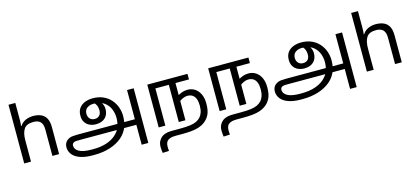

<svg xmlns="http://www.w3.org/2000/svg" viewBox="-78 -1420 5212 2402"><g transform="rotate(-15 2528.0 -219.5)"><path d="M173 -537Q173 -518 171.5 -498Q170 -478 168 -462H174Q191 -490 217 -508Q243 -526 275 -535.5Q307 -545 341 -545Q406 -545 449.5 -524.5Q493 -504 515 -461Q537 -418 537 -349V0H450V-343Q450 -408 421 -440Q392 -472 330 -472Q240 -472 206.5 -421.5Q173 -371 173 -277V0H85V-760H173Z M939 124Q842 124 777 100.5Q712 77 679.5 35.5Q647 -6 647 -60Q647 -85 658 -109Q669 -133 692 -149Q705 -158 720 -164Q735 -170 759.5 -173Q784 -176 824 -176H1571L1574 -104H835Q804 -104 787.5 -103Q771 -102 763 -99Q755 -96 747 -90Q732 -78 732 -56Q732 -7 785 22Q838 51 945 51H962Q1063 51 1135.5 27.5Q1208 4 1255.5 -37Q1303 -78 1327 -130L1331 -149Q1340 -174 1344 -199.5Q1348 -225 1348 -251Q1348 -309 1328 -361Q1308 -413 1266.5 -448.5Q1225 -484 1160 -494Q1147 -496 1135.5 -496.5Q1124 -497 1111 -497Q1080 -497 1054 -486Q1028 -475 1012.5 -453Q997 -431 997 -397Q997 -360 1019.5 -334.5Q1042 -309 1083 -309Q1121 -309 1143.5 -332.5Q1166 -356 1166 -400Q1166 -433 1155.5 -459.5Q1145 -486 1119 -510L1176 -527Q1194 -512 1209.5 -492Q1225 -472 1234.5 -447.5Q1244 -423 1244 -396Q1244 -361 1233.5 -332.5Q1223 -304 1202 -283.5Q1181 -263 1150.5 -252Q1120 -241 1081 -241Q1036 -241 999 -258Q962 -275 940 -309Q918 -343 918 -393Q918 -455 947 -493Q976 -531 1022.5 -548.5Q1069 -566 1121 -566Q1198 -566 1256.5 -540Q1315 -514 1354.5 -469Q1394 -424 1414 -368Q1434 -312 1434 -252Q1434 -225 1431 -199.5Q1428 -174 1422 -150L1416 -128Q1388 -46 1322.5 10Q1257 66 1164.5 95Q1072 124 960 124ZM1565 154V-554H1651V154Z M2296 -362Q2347 -362 2388.5 -336Q2430 -310 2455 -259Q2480 -208 2480 -134Q2480 -44 2454 8Q2428 60 2381 94Q2349 117 2307.5 131Q2266 145 2212 150.5Q2158 156 2086 156H2011Q1969 156 1946 162Q1923 168 1906 179Q1890 190 1881 210Q1872 230 1872 263Q1872 278 1873 291.5Q1874 305 1875 317L1793 321Q1790 303 1788 281.5Q1786 260 1786 243Q1786 199 1802 168.5Q1818 138 1843 119Q1861 106 1880.5 98.5Q1900 91 1925.5 87.5Q1951 84 1984 84H2077Q2159 84 2210.5 77Q2262 70 2294 54.5Q2326 39 2349 14Q2369 -8 2381.5 -43.5Q2394 -79 2394 -131Q2394 -183 2380.5 -218Q2367 -253 2340.5 -271Q2314 -289 2275 -289Q2247 -289 2218.5 -276.5Q2190 -264 2169 -247L2166 -322Q2192 -338 2224 -350Q2256 -362 2296 -362ZM1827 0V-554H2348V-482H2173V0H2087V-482H1913V0Z M3085 -362Q3136 -362 3177.5 -336Q3219 -310 3244 -259Q3269 -208 3269 -134Q3269 -44 3243 8Q3217 60 3170 94Q3138 117 3096.5 131Q3055 145 3001 150.5Q2947 156 2875 156H2800Q2758 156 2735 162Q2712 168 2695 179Q2679 190 2670 210Q2661 230 2661 263Q2661 278 2662 291.5Q2663 305 2664 317L2582 321Q2579 303 2577 281.5Q2575 260 2575 243Q2575 199 2591 168.5Q2607 138 2632 119Q2650 106 2669.5 98.5Q2689 91 2714.5 87.5Q2740 84 2773 84H2866Q2948 84 2999.5 77Q3051 70 3083 54.5Q3115 39 3138 14Q3158 -8 3170.5 -43.5Q3183 -79 3183 -131Q3183 -183 3169.5 -218Q3156 -253 3129.5 -271Q3103 -289 3064 -289Q3036 -289 3007.5 -276.5Q2979 -264 2958 -247L2955 -322Q2981 -338 3013 -350Q3045 -362 3085 -362ZM2616 0V-554H3137V-482H2962V0H2876V-482H2702V0Z M3638 124Q3541 124 3476 100.5Q3411 77 3378.5 35.5Q3346 -6 3346 -60Q3346 -85 3357 -109Q3368 -133 3391 -149Q3404 -158 3419 -164Q3434 -170 3458.5 -173Q3483 -176 3523 -176H4270L4273 -104H3534Q3503 -104 3486.5 -103Q3470 -102 3462 -99Q3454 -96 3446 -90Q3431 -78 3431 -56Q3431 -7 3484 22Q3537 51 3644 51H3661Q3762 51 3834.5 27.5Q3907 4 3954.5 -37Q4002 -78 4026 -130L4030 -149Q4039 -174 4043 -199.5Q4047 -225 4047 -251Q4047 -309 4027 -361Q4007 -413 3965.5 -448.5Q3924 -484 3859 -494Q3846 -496 3834.5 -496.5Q3823 -497 3810 -497Q3779 -497 3753 -486Q3727 -475 3711.5 -453Q3696 -431 3696 -397Q3696 -360 3718.5 -334.5Q3741 -309 3782 -309Q3820 -309 3842.5 -332.5Q3865 -356 3865 -400Q3865 -433 3854.5 -459.5Q3844 -486 3818 -510L3875 -527Q3893 -512 3908.5 -492Q3924 -472 3933.5 -447.5Q3943 -423 3943 -396Q3943 -361 3932.5 -332.5Q3922 -304 3901 -283.5Q3880 -263 3849.5 -252Q3819 -241 3780 -241Q3735 -241 3698 -258Q3661 -275 3639 -309Q3617 -343 3617 -393Q3617 -455 3646 -493Q3675 -531 3721.5 -548.5Q3768 -566 3820 -566Q3897 -566 3955.5 -540Q4014 -514 4053.5 -469Q4093 -424 4113 -368Q4133 -312 4133 -252Q4133 -225 4130 -199.5Q4127 -174 4121 -150L4115 -128Q4087 -46 4021.5 10Q3956 66 3863.5 95Q3771 124 3659 124ZM4264 154V-554H4350V154Z M4611 -537Q4611 -518 4609.5 -498Q4608 -478 4606 -462H4612Q4629 -490 4655 -508Q4681 -526 4713 -535.5Q4745 -545 4779 -545Q4844 -545 4887.5 -524.5Q4931 -504 4953 -461Q4975 -418 4975 -349V0H4888V-343Q4888 -408 4859 -440Q4830 -472 4768 -472Q4678 -472 4644.5 -421.5Q4611 -371 4611 -277V0H4523V-760H4611Z"/></g></svg>

Font: ltamil05
Style: Book
Weight: 400
Designer: Jelle Bosma - Monotype Design Team
Foundry: Monotype Imaging Inc.
Version: Version 2.003